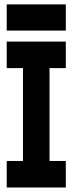

<svg xmlns="http://www.w3.org/2000/svg" viewBox="-20 -832 322 852"><path d="M9.8 -696.3V-812.5H272V-696.3ZM272 -529.8H199.7V-117.7H272V0H9.8V-117.7H82V-529.8H9.8V-647.5H272Z"/></svg>

Font: Sangha Kali
Style: Regular
Weight: 400
Designer: Seslavinskaya Anna
Foundry: Popkern
Version: Version 2.000;PS 002.000;hotconv 1.0.88;makeotf.lib2.5.64775